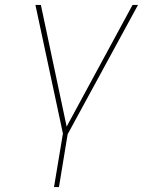

<svg xmlns="http://www.w3.org/2000/svg" viewBox="-20 -540 640 775"><path d="M198 215 234 -1 123 -520H145L249 -29L515 -520H537L253 2L218 215Z"/></svg>

Font: Iosevka Thin Extended
Style: Italic
Weight: 100
Width: 7
Italic angle: -9°
Monospace: yes
Designer: Belleve Invis
Foundry: Belleve Invis
Version: Version 32.5.0; ttfautohint (v1.8.4)